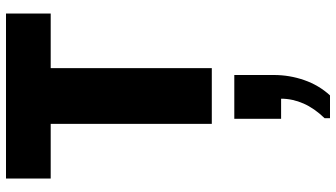

<svg xmlns="http://www.w3.org/2000/svg" viewBox="-260 -466 1120 640"><g transform="rotate(-90 300.0 -146.0)"><path d="M207 0V-537H25V-686H575V-537H393V0ZM226 394V376Q259 342 275 305.5Q291 269 291 231H224V75H370V207Q370 259 353 308Q336 357 302 394Z"/></g></svg>

Font: Chivo Mono ExtraBold
Style: Regular
Weight: 800
Monospace: yes
Designer: Hector Gatti
Foundry: Omnibus-Type
Version: Version 1.008